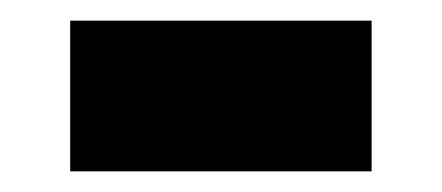

<svg xmlns="http://www.w3.org/2000/svg" viewBox="-20 -378 428 186"><path d="M48 -358H340V-212H48Z"/></svg>

Font: Chess Sans ExtraBold
Style: Regular
Weight: 800
Designer: Wolf Bōese
Foundry: Wolf Bōese
Version: Version 7.223